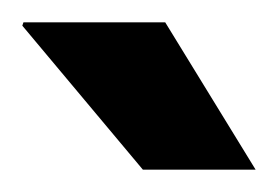

<svg xmlns="http://www.w3.org/2000/svg" viewBox="-20 -743 249 172"><path d="M209 -591H108L0 -720L1 -723H128Z"/></svg>

Font: Archivo Variable SemiBold
Style: Regular
Weight: 600
Designer: Hector Gatti
Foundry: Omnibus-Type
Version: Version 2.001